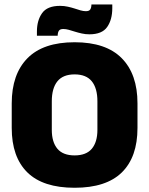

<svg xmlns="http://www.w3.org/2000/svg" viewBox="-20 -848 687 884"><path d="M323.5 16.5Q178 16.5 106 -54.2Q34 -125 34 -259V-372Q34 -506.5 106.5 -580Q179 -653.5 323.5 -653.5Q468 -653.5 540.5 -580Q613 -506.5 613 -372V-259Q613 -125 541 -54.2Q469 16.5 323.5 16.5ZM323.5 -132.5Q377 -132.5 402.8 -163.2Q428.5 -194 428.5 -250V-381.5Q428.5 -441.5 402.8 -473.5Q377 -505.5 323.5 -505.5Q270 -505.5 244.2 -473.5Q218.5 -441.5 218.5 -381.5V-250Q218.5 -194 244.2 -163.2Q270 -132.5 323.5 -132.5ZM391.5 -690Q373.5 -690 356.8 -693.8Q340 -697.5 325 -702.2Q310 -707 296.5 -710.8Q283 -714.5 271.5 -714.5Q257 -714.5 251.5 -707Q246 -699.5 245.5 -684V-683.5H150V-703Q150 -754 173.8 -787.5Q197.5 -821 256.5 -821Q275.5 -821 292.2 -817.2Q309 -813.5 323.5 -808.8Q338 -804 351 -800.2Q364 -796.5 375.5 -796.5Q390 -796.5 395.2 -804Q400.5 -811.5 401 -827V-827.5H497V-810.5Q497 -757.5 473.5 -723.8Q450 -690 391.5 -690Z"/></svg>

Font: Anek Telugu ExtraBold
Style: Regular
Weight: 800
Designer: Omkar Bhoir (Telugu), Yesha Goshar (Latin)
Foundry: Ek Type
Version: Version 1.003